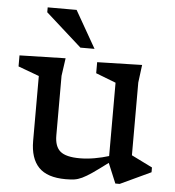

<svg xmlns="http://www.w3.org/2000/svg" viewBox="-53 -781 767 840"><g transform="rotate(5 331.0 -361.0)"><path d="M209 -177Q209 -128.5 234 -107.5Q259 -86.5 319.5 -86.5Q351 -86.5 384.8 -92.5Q418.5 -98.5 447 -107.5V-429.5L359 -463.5V-512L556 -517L546 -439V-119.5L638 -74V-53L503.5 10H484.5L448 -77.5Q407.5 -47 381.8 -29.2Q356 -11.5 338 -3Q320 5.5 303.8 7.8Q287.5 10 266 10Q185 10 147.5 -29Q110 -68 110 -144.5V-429.5L18 -463.5V-512L220 -517L209 -439ZM342.5 -569H280.5L122.5 -710.5V-732H249.5Z"/></g></svg>

Font: Newsreader 6pt
Style: Regular
Weight: 400
Designer: Hugues Gentile
Foundry: Production Type
Version: Version 1.003; ttfautohint (v1.8.3)